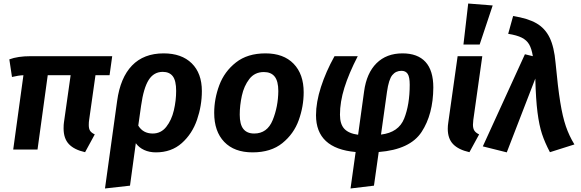

<svg xmlns="http://www.w3.org/2000/svg" viewBox="-20 -849 3299 1090"><path d="M486 -168Q484 -157 484 -139Q484 -118 491.5 -106.5Q499 -95 518 -86L463 15Q401 1 371 -31Q341 -63 341 -120Q341 -142 343 -154L381 -422H251L193 0H55L113 -422Q85 -421 48 -412L33 -512Q81 -530 153 -530H617L602 -422H522Z M1126 -332Q1126 -249 1098.5 -169Q1071 -89 1012 -36.5Q953 16 865 16Q828 16 798.5 2.5Q769 -11 751 -36L718 205L576 221L645 -276Q663 -408 729.5 -477Q796 -546 909 -546Q1011 -546 1068.5 -489.5Q1126 -433 1126 -332ZM980 -333Q980 -391 961 -416Q942 -441 904 -441Q853 -441 824 -395Q795 -349 781 -249L765 -136Q792 -91 847 -91Q894 -91 924 -129Q954 -167 967 -222.5Q980 -278 980 -333Z M1196 -208Q1196 -288 1225 -365.5Q1254 -443 1319.5 -494.5Q1385 -546 1487 -546Q1590 -546 1647 -487Q1704 -428 1704 -325Q1704 -245 1676 -167Q1648 -89 1583 -36.5Q1518 16 1414 16Q1310 16 1253 -43.5Q1196 -103 1196 -208ZM1560 -332Q1560 -388 1539.5 -414Q1519 -440 1478 -440Q1426 -440 1395.5 -400.5Q1365 -361 1353 -305.5Q1341 -250 1341 -198Q1341 -143 1361.5 -117Q1382 -91 1423 -91Q1497 -91 1528 -167Q1559 -243 1560 -332Z M2440 -352Q2439 -200 2373.5 -100Q2308 0 2130 14L2103 205L1970 221L1999 14Q1774 -6 1774 -195Q1774 -268 1802 -355Q1830 -442 1879 -530H2011Q1960 -431 1935 -350.5Q1910 -270 1910 -198Q1910 -144 1935 -117.5Q1960 -91 2013 -84L2047 -330Q2061 -434 2117.5 -490Q2174 -546 2265 -546Q2351 -546 2395.5 -497.5Q2440 -449 2440 -352ZM2177 -328 2143 -85Q2243 -97 2274.5 -176Q2306 -255 2306 -368Q2306 -412 2294.5 -429.5Q2283 -447 2259 -447Q2227 -447 2207 -422.5Q2187 -398 2177 -328Z M2667 -168Q2665 -148 2665 -141Q2665 -120 2673 -107.5Q2681 -95 2700 -86L2645 15Q2583 1 2552.5 -30.5Q2522 -62 2522 -118Q2522 -135 2525 -154L2578 -530H2718ZM2777 -818 2703 -596H2611L2638 -829Z M3134 -492Q3147 -353 3160.5 -269.5Q3174 -186 3192.5 -132Q3211 -78 3241 -29L3102 15Q3073 -40 3057 -88.5Q3041 -137 3031.5 -210.5Q3022 -284 3019 -403L2857 16L2721 -18L2960 -541L3005 -530Q2998 -573 2984 -597Q2970 -621 2942.5 -635Q2915 -649 2865 -657L2893 -758Q2976 -745 3025 -717Q3074 -689 3100 -636Q3126 -583 3134 -492Z"/></svg>

Font: Fira Sans SemiBold
Style: Italic
Weight: 600
Italic angle: -8°
Designer: bBox Type GmbH & Carrois Corporate GbR & Edenspiekermann AG
Foundry: bBox Type GmbH & Carrois Corporate GbR & Edenspiekermann AG
Version: Version 4.301